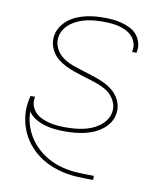

<svg xmlns="http://www.w3.org/2000/svg" viewBox="-83 -608 766 882"><g transform="rotate(10 300.0 -166.5)"><path d="M410 205Q375 205 340 203.5Q305 202 271.5 194.5Q238 187 207 173.5Q176 160 150 140Q124 120 103.5 94Q83 68 70.5 37.5Q58 7 53.5 -27.5Q49 -62 55 -97Q56 -104 57.5 -111Q59 -118 61 -125H82Q82 -124 81.5 -123Q81 -122 81 -121H82Q81 -120 81 -119Q81 -118 81 -117Q78 -98 84.5 -80.5Q91 -63 104 -50.5Q117 -38 134 -30.5Q151 -23 169 -18.5Q187 -14 206.5 -12.5Q226 -11 245 -11Q264 -11 283.5 -12.5Q303 -14 323 -18Q343 -22 362 -29.5Q381 -37 398 -49Q415 -61 427.5 -78.5Q440 -96 443 -115Q447 -137 440 -157Q433 -177 420 -192Q407 -207 389.5 -217Q372 -227 352.5 -234Q333 -241 313.5 -247Q294 -253 274 -259Q254 -265 235 -272Q216 -279 198 -288Q180 -297 164 -309.5Q148 -322 137 -339Q126 -356 121 -376Q116 -396 120 -418Q123 -439 135.5 -458.5Q148 -478 165.5 -492Q183 -506 203.5 -515Q224 -524 245.5 -529Q267 -534 288 -536Q309 -538 330 -538Q352 -538 373.5 -536Q395 -534 415 -528.5Q435 -523 453.5 -514Q472 -505 485 -490Q498 -475 504.5 -454.5Q511 -434 507 -413Q507 -411 506.5 -409Q506 -407 506 -405H485Q486 -407 486 -408.5Q486 -410 486 -412Q490 -430 484 -448Q478 -466 466 -478.5Q454 -491 438 -499Q422 -507 404 -511.5Q386 -516 367.5 -517.5Q349 -519 330 -519Q311 -519 292.5 -517.5Q274 -516 255 -512Q236 -508 217 -500Q198 -492 182 -480Q166 -468 154.5 -451Q143 -434 140 -415Q137 -393 143.5 -373.5Q150 -354 163 -339Q176 -324 193.5 -313.5Q211 -303 230.5 -296Q250 -289 269.5 -283Q289 -277 308.5 -271Q328 -265 347.5 -258Q367 -251 385 -242Q403 -233 418.5 -220.5Q434 -208 445.5 -191Q457 -174 462 -154Q467 -134 463 -112Q460 -90 447 -70.5Q434 -51 415.5 -37Q397 -23 375.5 -14Q354 -5 332 -0.5Q310 4 288.5 6Q267 8 245 8Q220 8 195.5 5.5Q171 3 148 -4Q125 -11 104.5 -23.5Q84 -36 72 -55Q72 -15 86 21.5Q100 58 124 87Q148 116 180 137Q212 158 250 169.5Q288 181 328.5 183.5Q369 186 410 186H411V205Z"/></g></svg>

Font: Iosevka Curly Thin Extended
Style: Italic
Weight: 100
Width: 7
Italic angle: -9°
Monospace: yes
Designer: Belleve Invis
Foundry: Belleve Invis
Version: Version 11.1.0; ttfautohint (v1.8.3)